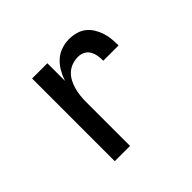

<svg xmlns="http://www.w3.org/2000/svg" viewBox="-127 -691 854 854"><g transform="rotate(-45 300.0 -264.0)"><path d="M154 0V-520H250V-409Q258 -433 270.5 -455Q283 -477 301.5 -494Q320 -511 344.5 -519.5Q369 -528 394 -528Q415 -528 436 -522.5Q457 -517 473.5 -504.5Q490 -492 501.5 -473.5Q513 -455 519.5 -435Q526 -415 528 -394Q530 -373 530 -352H434Q434 -368 431.5 -384Q429 -400 421 -414.5Q413 -429 398 -436.5Q383 -444 367 -444Q347 -444 328.5 -437.5Q310 -431 296 -418Q282 -405 273 -387.5Q264 -370 259 -351.5Q254 -333 252 -314Q250 -295 250 -276V0Z"/></g></svg>

Font: Iosevka Medium Extended
Style: Regular
Weight: 500
Width: 7
Monospace: yes
Designer: Belleve Invis
Foundry: Belleve Invis
Version: Version 32.5.0; ttfautohint (v1.8.4)